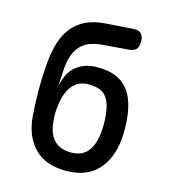

<svg xmlns="http://www.w3.org/2000/svg" viewBox="-110 -820 820 919"><g transform="rotate(15 300.0 -360.0)"><path d="M439 -628 313 -618Q277 -615 250 -604Q223 -593 205.5 -572.5Q188 -552 178 -524Q168 -496 166 -458L161 -375Q167 -400 177.5 -424Q188 -448 206.5 -466.5Q225 -485 253 -496.5Q281 -508 322 -508Q372 -508 407.5 -494Q443 -480 466.5 -453.5Q490 -427 503 -388.5Q516 -350 520 -302Q522 -278 522 -253.5Q522 -229 520 -205Q511 -107 456 -48.5Q401 10 300 10Q198 10 142.5 -48Q87 -106 80 -205Q75 -268 75 -331.5Q75 -395 80 -458Q85 -518 99 -565Q113 -612 139.5 -645Q166 -678 205 -697Q244 -716 297 -720L439 -730Q465 -732 477 -718.5Q489 -705 489 -679Q489 -653 477 -641.5Q465 -630 439 -628ZM300 -81Q355 -81 382.5 -114.5Q410 -148 416 -205Q419 -229 419 -253.5Q419 -278 416 -302Q410 -360 385 -389Q360 -418 300 -418Q273 -418 252.5 -408Q232 -398 218 -379.5Q204 -361 195.5 -337Q187 -313 184 -284Q180 -260 180 -237Q180 -214 184 -190Q191 -137 220.5 -109Q250 -81 300 -81Z"/></g></svg>

Font: Maple Mono Normal NL Medium
Style: Regular
Weight: 500
Monospace: yes
Designer: subframe7536
Version: Version 7.000